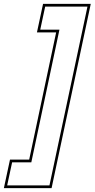

<svg xmlns="http://www.w3.org/2000/svg" viewBox="-87 -770 488 990"><path d="M179 200H-67L-35.5 53H63.5L202.5 -603H103.5L135 -750H381ZM168 186 364 -736H146L120.5 -617H219.5L74.5 67H-24.5L-50 186Z"/></svg>

Font: Tourney Thin Thin
Style: Italic
Weight: 250
Italic angle: -12°
Version: Version 1.015